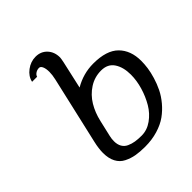

<svg xmlns="http://www.w3.org/2000/svg" viewBox="-189 -792 924 924"><g transform="rotate(-45 273.5 -330.0)"><path d="M546.9 -295.9Q546.9 -273.9 543.5 -249Q540 -224.1 531 -194.1Q522 -164.1 508.3 -136Q494.6 -107.9 472.2 -81.1Q449.7 -54.2 421.9 -34.2Q394 -14.2 354.2 -2.2Q314.5 9.8 268.1 9.8Q232.9 9.8 206.3 5.1Q179.7 0.5 154.8 -12Q129.9 -24.4 116.5 -49.8Q103 -75.2 103 -112.8Q103 -142.6 111.8 -180.2L190.9 -524.9Q196.8 -550.8 196.8 -570.8Q196.8 -592.8 190.9 -606.4Q185.1 -620.1 174.8 -620.1Q161.6 -620.1 151.1 -613Q140.6 -606 138.2 -596.2H104Q110.4 -627 138.9 -648.4Q167.5 -669.9 201.2 -669.9Q236.8 -669.9 259.5 -645.8Q282.2 -621.6 282.2 -584Q282.2 -578.1 277.8 -556.2L246.1 -415Q306.2 -450.2 374 -450.2Q463.9 -450.2 505.4 -408.7Q546.9 -367.2 546.9 -295.9ZM184.1 -147.9Q180.2 -131.8 180.2 -115.2Q180.2 -92.8 189.2 -77.1Q198.2 -61.5 215.3 -53.7Q232.4 -45.9 251 -43Q269.5 -40 293.9 -40Q331.1 -40 364 -63.5Q397 -86.9 418.5 -123.3Q439.9 -159.7 452.4 -202.1Q464.8 -244.6 464.8 -284.2Q464.8 -335 443.4 -367.4Q421.9 -399.9 377 -399.9Q332.5 -399.9 295.9 -376.2Q259.3 -352.5 236.6 -314.9Q213.9 -277.3 203.1 -230Z"/></g></svg>

Font: Pfennig
Style: Italic
Weight: 500
Italic angle: -13°
Version: Version 20120410 ; ttfautohint (v0.8)